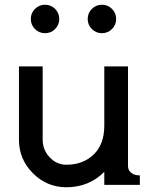

<svg xmlns="http://www.w3.org/2000/svg" viewBox="-20 -780 650 810"><path d="M60 -500H160V-190Q160 -148 189.5 -116.5Q219 -85 260 -85Q330 -85 375 -128Q420 -171 420 -250V-500H520V-80Q520 -62 532.5 -52Q545 -42 558 -41L570 -40V0H420V-55Q355 10 260 10Q178 10 119 -49Q60 -108 60 -190ZM367.5 -657.5Q350 -675 350 -700Q350 -725 367.5 -742.5Q385 -760 410 -760Q435 -760 452.5 -742.5Q470 -725 470 -700Q470 -675 452.5 -657.5Q435 -640 410 -640Q385 -640 367.5 -657.5ZM127.5 -657.5Q110 -675 110 -700Q110 -725 127.5 -742.5Q145 -760 170 -760Q195 -760 212.5 -742.5Q230 -725 230 -700Q230 -675 212.5 -657.5Q195 -640 170 -640Q145 -640 127.5 -657.5Z"/></svg>

Font: Laverick
Style: Regular
Weight: 400
Designer: Daniel Pimley
Foundry: Daniel Pimley
Version: Version 1.000;PS 001.001;hotconv 1.0.56